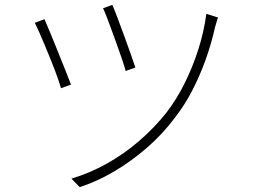

<svg xmlns="http://www.w3.org/2000/svg" viewBox="-20 -750 1040 790"><path d="M442 -730Q450 -713 463 -678Q476 -643 491 -602.5Q506 -562 518.5 -526Q531 -490 537 -472L497 -458Q492 -478 479.5 -514Q467 -550 452.5 -590Q438 -630 425 -665Q412 -700 404 -716ZM877 -678Q874 -671 871 -659Q868 -647 865 -639Q850 -571 826.5 -505.5Q803 -440 772 -379.5Q741 -319 699 -265Q649 -198 584.5 -142Q520 -86 449.5 -44.5Q379 -3 308 20L274 -15Q348 -37 419 -76.5Q490 -116 552.5 -170Q615 -224 665 -287Q706 -340 739 -406Q772 -472 795.5 -545Q819 -618 829 -693ZM163 -671Q171 -653 185.5 -618Q200 -583 216.5 -542Q233 -501 248 -463.5Q263 -426 272 -402L231 -387Q226 -405 215.5 -434.5Q205 -464 191.5 -497.5Q178 -531 164.5 -563.5Q151 -596 140 -620.5Q129 -645 123 -656Z"/></svg>

Font: Noto Sans JP ExtraLight
Style: Regular
Weight: 250
Designer: Ryoko NISHIZUKA  (kana, bopomofo & ideographs); Paul D. Hunt (Latin, Greek & Cyrillic); Sandoll Communications , Soo-you
Foundry: Adobe
Version: Version 2.004-H2;hotconv 1.0.118;makeotfexe 2.5.65603